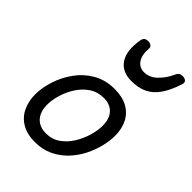

<svg xmlns="http://www.w3.org/2000/svg" viewBox="-246 -964 1098 1098"><g transform="rotate(45 303.0 -414.5)"><path d="M241 19Q179 19 136 -6Q93 -31 71.5 -75.5Q50 -120 50 -176Q50 -229 69 -288.5Q88 -348 125.5 -400.5Q163 -453 219.5 -486Q276 -519 351 -519Q413 -519 455.5 -495.5Q498 -472 519.5 -429.5Q541 -387 541 -331Q541 -291 529.5 -243.5Q518 -196 494.5 -149.5Q471 -103 435 -65Q399 -27 350.5 -4Q302 19 241 19ZM251 -61Q300 -61 337 -87Q374 -113 399 -153.5Q424 -194 437 -238.5Q450 -283 450 -321Q450 -360 437 -386Q424 -412 400 -425.5Q376 -439 343 -439Q293 -439 255 -413.5Q217 -388 191.5 -348Q166 -308 153 -264Q140 -220 140 -183Q140 -144 153.5 -116.5Q167 -89 192 -75Q217 -61 251 -61ZM385 -618Q309 -618 274.5 -670.5Q240 -723 257 -820Q260 -835 268.5 -841.5Q277 -848 293 -848Q308 -848 317.5 -840Q327 -832 325 -820Q321 -765 342 -735Q363 -705 400 -705Q444 -705 479 -739Q514 -773 533 -816Q541 -834 549.5 -840Q558 -846 573 -846Q591 -846 600 -837Q609 -828 604 -813Q581 -741 551 -698.5Q521 -656 480.5 -637Q440 -618 385 -618Z"/></g></svg>

Font: Playwrite CO
Style: Regular
Weight: 400
Designer: Veronika Burian, José Scaglione
Foundry: TypeTogether
Version: Version 1.000